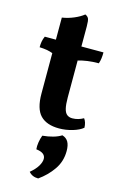

<svg xmlns="http://www.w3.org/2000/svg" viewBox="-137 -678 650 1033"><g transform="rotate(15 188.0 -161.0)"><path d="M225 9Q156 9 121 -27Q86 -63 86 -148V-373Q70 -379 53 -382Q36 -385 12 -386Q12 -404 14.5 -418Q17 -432 24 -448H86V-571Q119 -576 151 -589.5Q183 -603 204 -620Q218 -614 223 -603Q228 -592 228 -559V-448H351Q351 -430 349 -414.5Q347 -399 342 -385Q308 -385 280 -381Q252 -377 228 -370V-164Q228 -125 233.5 -102.5Q239 -80 251 -71Q263 -62 280 -62Q297 -62 312.5 -66.5Q328 -71 342 -79Q356 -61 357 -30Q337 -13 300 -2Q263 9 225 9ZM253 40Q276 47 286.5 65.5Q297 84 297 116Q297 174 265.5 219.5Q234 265 187 298Q153 298 134 275Q162 252 175.5 229.5Q189 207 189 189Q189 155 137 149Q135 132 138.5 110Q142 88 149 70Q181 67 207.5 59.5Q234 52 253 40Z"/></g></svg>

Font: Vollkorn
Style: Bold
Weight: 700
Designer: Friedrich Althausen
Foundry: Friedrich Althausen
Version: Version 5.000